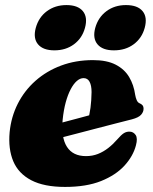

<svg xmlns="http://www.w3.org/2000/svg" viewBox="-20 -722 602 757"><path d="M118.5 -210.5Q118.5 -210.5 135.2 -215Q152 -219.5 178.8 -226.5Q205.5 -233.5 236.2 -241.8Q267 -250 296.5 -257.8Q326 -265.5 347 -271.5L327 -249.5Q333 -269.5 336.8 -297.2Q340.5 -325 341 -359Q341 -385 333.2 -399.5Q325.5 -414 309.5 -414Q296 -414 283 -402.8Q270 -391.5 258.8 -370.2Q247.5 -349 239.2 -318.8Q231 -288.5 227 -250Q220.5 -179.5 244 -143Q267.5 -106.5 319 -106.5Q344.5 -106.5 366 -115Q387.5 -123.5 406.5 -138.2Q425.5 -153 442 -172Q458 -190.5 468.5 -197Q479 -203.5 491.5 -203Q506 -202.5 514.8 -189.8Q523.5 -177 516 -149Q505 -106.5 470.8 -69Q436.5 -31.5 378.5 -8.2Q320.5 15 236.5 15Q153.5 15 103 -11.5Q52.5 -38 32.2 -86.5Q12 -135 18 -201Q24 -261.5 50.2 -313.2Q76.5 -365 120 -403.5Q163.5 -442 221 -463.5Q278.5 -485 346.5 -485Q401.5 -485 436.2 -467Q471 -449 489.2 -418.2Q507.5 -387.5 513 -348Q515 -336.5 519 -327.2Q523 -318 530 -315Q537.5 -312 541.8 -307Q546 -302 546 -293Q546 -280.5 536.2 -269.5Q526.5 -258.5 500 -251.5Q476 -245.5 439.2 -236Q402.5 -226.5 360 -215.5Q317.5 -204.5 275.8 -193.5Q234 -182.5 199.5 -173.8Q165 -165 144.2 -159.5Q123.5 -154 123.5 -154ZM194.5 -523.5Q150 -523.5 130 -547.2Q110 -571 121 -612Q132.5 -654 165 -678Q197.5 -702 242 -702Q287 -702 306.8 -678Q326.5 -654 315 -612Q304 -571.5 271.8 -547.5Q239.5 -523.5 194.5 -523.5ZM429 -523.5Q384.5 -523.5 364.5 -547.2Q344.5 -571 355.5 -612Q367 -653.5 399.5 -677.8Q432 -702 476.5 -702Q522.5 -702 542.2 -678Q562 -654 550.5 -612Q539.5 -571.5 507.2 -547.5Q475 -523.5 429 -523.5Z"/></svg>

Font: Fraunces
Style: Italic
Weight: 900
Italic angle: -16°
Version: Version 1.000;[0bf87f6ff]